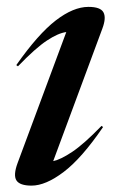

<svg xmlns="http://www.w3.org/2000/svg" viewBox="-20 -542 350 572"><path d="M32.5 -56.5 177.5 -446.5Q153.5 -443.5 119.8 -421.2Q86 -399 33.5 -344.5L28.5 -348Q93.5 -440.5 146 -481Q198.5 -521.5 243.5 -521.5Q279.5 -521.5 288.2 -505.2Q297 -489 285 -457L138.5 -62Q160.5 -66.5 195 -89.5Q229.5 -112.5 282.5 -167L287 -163.5Q223.5 -70.5 169.8 -29.8Q116 11 74 11Q39 11 29 -4.5Q19 -20 32.5 -56.5Z"/></svg>

Font: Newsreader Display Medium
Style: Italic
Weight: 500
Italic angle: -17°
Designer: Hugues Gentile
Foundry: Production Type
Version: Version 1.001